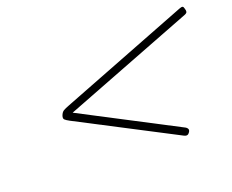

<svg xmlns="http://www.w3.org/2000/svg" viewBox="-90 -845 989 817"><g transform="rotate(-20 404.0 -436.5)"><path d="M618 -179 183 -405Q168 -413 162.5 -418.5Q157 -424 161 -436Q166 -450 175 -455.5Q184 -461 203 -468L785 -694Q795 -698 799.5 -696.5Q804 -695 806 -685Q809 -676 807.5 -670.5Q806 -665 796 -661L206 -433L636 -209Q642 -206 645 -200Q648 -194 643 -186Q638 -178 632 -176.5Q626 -175 618 -179Z"/></g></svg>

Font: Playwrite CO Thin
Style: Regular
Weight: 250
Version: Version 1.002